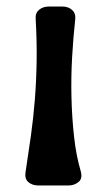

<svg xmlns="http://www.w3.org/2000/svg" viewBox="-20 -562 327 587"><path d="M97 5Q79 5 67 -5Q55 -15 58 -35Q67 -93 74.5 -147Q82 -201 86.5 -257Q91 -313 92 -373.5Q93 -434 89 -506Q88 -523 100 -532.5Q112 -542 129 -542H171Q189 -542 200.5 -531.5Q212 -521 210 -503Q204 -449 200.5 -387.5Q197 -326 198.5 -264Q200 -202 206.5 -143.5Q213 -85 227 -38Q233 -16 220 -5.5Q207 5 190 5Z"/></svg>

Font: OpenDyslexic3
Style: Bold
Weight: 700
Designer: Abelardo Gonzalez
Version: Version 1.000;PS 001.001;hotconv 1.0.56